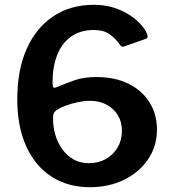

<svg xmlns="http://www.w3.org/2000/svg" viewBox="-20 -771 717 800"><path d="M371 -751Q416 -751 452.5 -739.5Q489 -728 517.5 -710Q546 -692 565.5 -670.5Q585 -649 593 -629Q595 -623 595 -617.5Q595 -612 587 -609L496 -577Q489 -575 484.5 -579Q480 -583 478 -587Q459 -613 435 -629.5Q411 -646 371 -646Q314 -646 275.5 -618Q237 -590 218 -541Q199 -492 199 -429Q199 -411 202.5 -407Q206 -403 219 -409Q255 -424 292 -437Q329 -450 382 -450Q459 -450 515.5 -422Q572 -394 603 -344.5Q634 -295 634 -231Q634 -161 596.5 -106.5Q559 -52 496 -21.5Q433 9 355 9Q262 9 194 -35.5Q126 -80 89 -162Q52 -244 52 -357Q52 -480 91.5 -568Q131 -656 202.5 -703.5Q274 -751 371 -751ZM354 -351Q332 -351 305.5 -345.5Q279 -340 255.5 -331.5Q232 -323 217 -313Q207 -306 204 -299Q201 -292 201 -276Q201 -242 210.5 -209.5Q220 -177 239 -150Q258 -123 286 -107Q314 -91 352 -91Q390 -91 421 -108.5Q452 -126 470 -156.5Q488 -187 488 -226Q488 -263 471 -291Q454 -319 424 -335Q394 -351 354 -351Z"/></svg>

Font: Libre Franklin SemiBold
Style: Regular
Weight: 600
Designer: Pablo Impallari, Rodrigo Fuenzalida, Nhung Nguyen
Foundry: Impallari Type
Version: Version 3.000